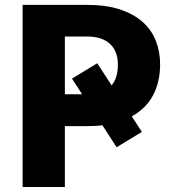

<svg xmlns="http://www.w3.org/2000/svg" viewBox="-20 -748 676 768"><path d="M327.5 -728.5Q404.5 -728.5 459.8 -710.2Q515 -692 550.8 -660Q586.5 -628 603.5 -584.5Q620.5 -541 620.5 -490.5Q620.5 -421.5 592.8 -368Q565 -314.5 507 -282.5L547.5 -220.5L446.5 -159L389.5 -247Q375 -245 359.5 -244.2Q344 -243.5 327.5 -243.5H239.5V0H70.5V-728.5ZM426.5 -406.5Q439.5 -422 445.5 -443Q451.5 -464 451.5 -490.5Q451.5 -515.5 444 -536Q436.5 -556.5 421.2 -571.2Q406 -586 382.8 -594Q359.5 -602 327.5 -602H239.5V-371H308.5L268 -433.5L369 -495Z"/></svg>

Font: Lato
Style: Regular
Weight: 900
Designer: Lukasz Dziedzic with Adam Twardoch and Botio Nikoltchev
Foundry: tyPoland Lukasz Dziedzic
Version: Version 2.010; 2014-09-01; http://www.latofonts.com/; ttfaut